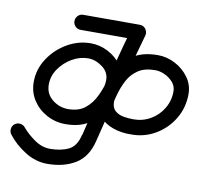

<svg xmlns="http://www.w3.org/2000/svg" viewBox="-100 -647 805 754"><g transform="rotate(10 302.0 -270.5)"><path d="M143 -541Q143 -553 151.5 -562Q160 -571 173 -571Q229 -571 285 -571Q341 -571 398 -571Q410 -571 419 -562Q428 -553 428 -541Q428 -529 419 -520Q410 -511 398 -511Q341 -511 285 -511Q229 -511 173 -511Q160 -511 151.5 -520Q143 -529 143 -541ZM406 -570Q418 -567 424 -556Q430 -545 427 -533Q417 -498 407.5 -463.5Q398 -429 389 -394Q389 -394 389 -394Q389 -394 389 -394Q389 -394 389 -394Q389 -394 389 -394Q376 -350 362.5 -305Q349 -260 327.5 -221.5Q306 -183 270 -159.5Q234 -136 178 -136Q138 -136 103.5 -154.5Q69 -173 48 -205Q27 -237 27 -278Q27 -328 55 -371Q83 -414 127.5 -440Q172 -466 222 -466Q258 -466 291 -449Q324 -432 345 -402Q366 -372 366 -334Q366 -314 358.5 -295Q351 -276 351 -256Q351 -232 364.5 -220Q378 -208 398 -204.5Q418 -201 437 -201Q437 -201 437 -201Q437 -201 438 -201Q438 -201 438 -201Q438 -201 438 -201Q475 -201 506 -219Q537 -237 555.5 -268Q574 -299 574 -336Q574 -357 560.5 -372.5Q547 -388 527.5 -397Q508 -406 490 -406Q448 -406 422 -389Q396 -372 381 -344Q366 -316 357 -282.5Q348 -249 340 -217Q332 -186 324.5 -154.5Q317 -123 309 -92Q309 -92 309 -92Q309 -92 309 -92Q309 -92 309 -92Q309 -92 309 -92Q293 -26 246.5 2Q200 30 135 30Q88 30 46 3.5Q4 -23 -23 -58Q-31 -68 -29.5 -80.5Q-28 -93 -19 -100Q-9 -108 3.5 -106.5Q16 -105 23 -96Q43 -72 73 -51Q103 -30 135 -30Q179 -30 209.5 -45Q240 -60 250 -106Q250 -106 250 -106Q250 -106 251 -106Q251 -106 251 -106Q251 -106 251 -106Q258 -137 266 -168.5Q274 -200 282 -231Q292 -275 306 -316.5Q320 -358 342 -392Q364 -426 399.5 -446Q435 -466 490 -466Q525 -466 558 -449Q591 -432 612.5 -402.5Q634 -373 634 -336Q634 -282 607.5 -237.5Q581 -193 536 -166.5Q491 -140 437 -141Q437 -141 437.5 -141Q438 -141 438 -141Q438 -141 438 -141Q438 -141 438 -141Q401 -140 367.5 -151.5Q334 -163 312.5 -188Q291 -213 291 -256Q291 -276 298.5 -295.5Q306 -315 306 -334Q306 -366 278.5 -386Q251 -406 222 -406Q189 -406 158 -388Q127 -370 107 -341Q87 -312 87 -278Q87 -241 115 -218.5Q143 -196 178 -196Q220 -196 246 -217Q272 -238 287.5 -271Q303 -304 312.5 -341Q322 -378 331 -410Q331 -410 331 -410Q331 -410 331 -410Q331 -410 331 -410Q331 -410 331 -410Q340 -445 349.5 -479.5Q359 -514 369 -549Q372 -561 383 -567Q394 -573 406 -570Z"/></g></svg>

Font: FRB American Cursive Guidelines Arrows
Style: Bold Italic
Weight: 700
Italic angle: -25°
Version: Version 2.0;Modular Font Editor K font №1